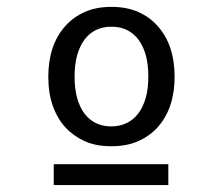

<svg xmlns="http://www.w3.org/2000/svg" viewBox="-20 -762 642 553"><path d="M300.8 -340.8Q254.9 -340.8 222.7 -356Q190.4 -371.1 168.5 -395Q145.5 -419.9 132.3 -456.5Q119.1 -493.2 119.1 -541Q119.1 -585.9 131.3 -622.8Q143.6 -659.7 168.5 -687.5Q191.4 -712.9 224.1 -727.5Q256.8 -742.2 301.3 -742.2Q345.2 -742.2 378.2 -727.5Q411.1 -712.9 434.1 -687Q482.9 -632.3 482.9 -541Q482.9 -450.2 434.1 -395.5Q411.1 -370.1 378.2 -355.5Q345.2 -340.8 300.8 -340.8ZM300.8 -397.9Q324.7 -397.9 344.7 -407.5Q364.7 -417 378.9 -436Q392.1 -453.6 399.7 -480Q407.2 -506.3 407.2 -542Q407.2 -608.9 379.4 -647Q366.2 -665 346.9 -675Q327.6 -685.1 301.3 -685.1Q251 -685.1 223.1 -647.5Q194.8 -608.9 194.8 -541Q194.8 -507.3 201.9 -480.7Q209 -454.1 223.1 -435.1Q251.5 -397.9 300.8 -397.9ZM134.8 -289.1H464.8V-229H134.8Z"/></svg>

Font: Hack
Style: Regular
Weight: 400
Monospace: yes
Designer: Christopher Simpkins
Foundry: Christopher Simpkins
Version: Version 2.019; ttfautohint (v1.4.1) -l 4 -r 80 -G 350 -x 0 -